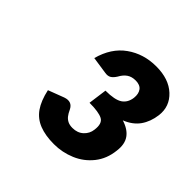

<svg xmlns="http://www.w3.org/2000/svg" viewBox="-111 -921 571 571"><g transform="rotate(45 174.0 -635.5)"><path d="M187 -446Q151 -446 125.5 -456Q100 -466 84.5 -488Q69 -510 61 -547L111 -566Q137 -575 148 -552Q153 -541 158.5 -534Q164 -527 172 -523Q180 -519 192 -519Q213 -519 226.5 -531.5Q240 -544 242 -562Q246 -591 230 -599.5Q214 -608 175 -608L183 -667Q222 -667 238.5 -678Q255 -689 258 -712Q260 -730 252 -741Q244 -752 225 -752Q209 -752 198 -744.5Q187 -737 179 -722Q172 -711 164.5 -706.5Q157 -702 145 -704L91 -712Q106 -768 146 -796.5Q186 -825 239 -825Q292 -825 322 -797Q352 -769 347 -728Q343 -697 327.5 -675Q312 -653 282 -641Q311 -632 324 -613.5Q337 -595 333 -565Q329 -527 307.5 -500Q286 -473 254 -459.5Q222 -446 187 -446Z"/></g></svg>

Font: Aleo
Style: Bold Italic
Weight: 700
Italic angle: -7°
Version: Version 2.001;gftools[0.9.29]